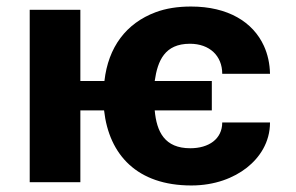

<svg xmlns="http://www.w3.org/2000/svg" viewBox="-20 -558 907 588"><path d="M562.7 -104C484.3 -104 459.8 -154.1 453.8 -220H628.7V-310H453.8C462.7 -372 484.4 -424 561.6 -424C622.1 -424 660.6 -386.8 660.6 -332H806.9C806.2 -363.3 799.9 -391.8 788.2 -417.5C754.7 -490.8 677.9 -538 564.9 -538C523.8 -538 487.7 -532.2 456.5 -520.5C366.5 -486.8 311.5 -413.9 299.8 -310H226.1V-528H71V0H226.1V-220H298.7C314 -83.6 400.1 10 566 10C637.9 10 695.9 -13 736 -44.5C774.4 -74.8 806.9 -121.3 806.9 -183H660.6C660.6 -132.1 619.2 -104 562.7 -104Z"/></svg>

Font: Asimov
Style: Wid
Weight: 500
Designer: Google
Version: Version 2.000980; 2014